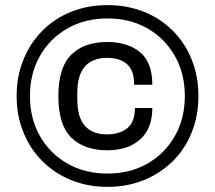

<svg xmlns="http://www.w3.org/2000/svg" viewBox="-20 -718 840 750"><path d="M400 12Q323 12 258 -14.5Q193 -41 145.5 -88.5Q98 -136 71.5 -201Q45 -266 45 -343Q45 -420 71.5 -485Q98 -550 145.5 -598Q193 -646 258 -672Q323 -698 400 -698Q477 -698 542 -672Q607 -646 655 -598Q703 -550 729 -485Q755 -420 755 -343Q755 -266 729 -201Q703 -136 655 -88.5Q607 -41 542 -14.5Q477 12 400 12ZM400 -40Q488 -40 556 -79Q624 -118 663 -186.5Q702 -255 702 -343Q702 -431 663 -499.5Q624 -568 556 -607Q488 -646 400 -646Q312 -646 243.5 -607Q175 -568 136 -499.5Q97 -431 97 -343Q97 -255 136 -186.5Q175 -118 243.5 -79Q312 -40 400 -40ZM399 -131Q309 -131 258.5 -180.5Q208 -230 208 -342Q208 -454 258 -504Q308 -554 399 -554Q478 -554 526.5 -514.5Q575 -475 575 -387H504Q504 -444 475.5 -468Q447 -492 398 -492Q342 -492 312 -458.5Q282 -425 282 -354V-332Q282 -259 312 -226Q342 -193 398 -193Q447 -193 477 -217Q507 -241 507 -296H575Q575 -216 527.5 -173.5Q480 -131 399 -131Z"/></svg>

Font: Archivo SemiExpanded Medium
Style: Regular
Weight: 500
Width: 6
Designer: Hector Gatti
Foundry: Omnibus-Type
Version: Version 2.001; ttfautohint (v1.8.3)